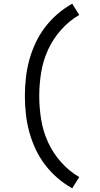

<svg xmlns="http://www.w3.org/2000/svg" viewBox="-20 -861 540 1042"><path d="M372 161Q329 137 291.5 104.5Q254 72 224 32.5Q194 -7 173 -52Q152 -97 139 -144.5Q126 -192 120.5 -241.5Q115 -291 115 -340Q115 -389 120.5 -438.5Q126 -488 139 -535.5Q152 -583 173 -628Q194 -673 224 -712.5Q254 -752 291.5 -784.5Q329 -817 372 -841L410 -780Q355 -748 311.5 -699Q268 -650 241 -591.5Q214 -533 203.5 -468.5Q193 -404 193 -340Q193 -276 203.5 -211.5Q214 -147 241 -88.5Q268 -30 311.5 19Q355 68 410 100Z"/></svg>

Font: Iosevka www.saffi
Style: Regular
Weight: 400
Monospace: yes
Designer: Belleve Invis
Foundry: Belleve Invis
Version: Version 22.0.2; ttfautohint (v1.8.3)